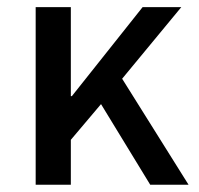

<svg xmlns="http://www.w3.org/2000/svg" viewBox="-20 -508 547 528"><path d="M78.1 0V-488.3H174.8V-243.7H177.7L372.1 -488.3H478.5L315.9 -291.5L498.5 0H393.1L257.8 -221.7L174.8 -123.5V0Z"/></svg>

Font: Varta Light SemiBold
Style: Regular
Weight: 600
Version: Version 1.004